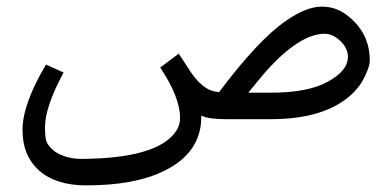

<svg xmlns="http://www.w3.org/2000/svg" viewBox="-20 -360 1185 580"><path d="M798 -80H730C748 -102 765 -123 784 -145C852 -221 912 -258 960 -258C980 -258 997 -249 1016 -228C1025 -217 1031 -203 1031 -189C1031 -159 1010 -135 970 -113C930 -91 873 -80 798 -80ZM524 -4C524 11 520 24 512 36C475 91 380 119 227 120C196 120 169 113 146 98C136 90 129 83 123 73C117 63 116 46 116 23C116 -17 135 -72 172 -141L119 -165C72 -86 48 -20 48 33C48 86 66 127 99 156C132 185 180 200 240 200C337 200 416 186 476 156C551 120 588 64 588 -6V-11C604 -3 629 0 661 0H798C894 0 968 -19 1023 -59C1047 -77 1066 -98 1078 -121C1090 -144 1097 -163 1097 -178C1097 -232 1075 -277 1032 -311C1009 -330 983 -340 952 -340C921 -340 886 -326 845 -298C789 -260 720 -186 642 -82C607 -83 577 -108 548 -155L520 -198L464 -156C504 -96 524 -45 524 -4Z"/></svg>

Font: Iranian Sans 
Style: Regular
Weight: 400
Designer: Hooman Mehr, Hadi Navid in Neviseh Pardaz Co. Ltd. (http://nevisa.com)
Foundry: http://font-store.ir
Version: 5.0.0 build 1/7/1393